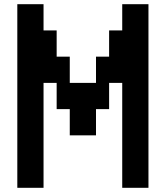

<svg xmlns="http://www.w3.org/2000/svg" viewBox="-20 -1020 790 915"><path d="M62.5 -125V-1000H187.5V-875H250V-750H312.5V-625H437.5V-750H500V-875H562.5V-1000H687.5V-125H562.5V-625H500V-500H437.5V-375H312.5V-500H250V-625H187.5V-125Z"/></svg>

Font: Better VCR
Style: Regular
Weight: 400
Designer: artdzyk
Foundry: https://fontstruct.com
Version: Version 1.0